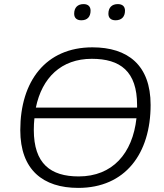

<svg xmlns="http://www.w3.org/2000/svg" viewBox="-20 -909 799 937"><path d="M362 8C591 8 715 -159 715 -397C715 -591 604 -678 431 -678C203 -678 79 -512 79 -274C79 -80 190 8 362 8ZM364 -48C227 -48 145 -110 145 -275C145 -295 146 -314 148 -332H646C627 -160 529 -48 364 -48ZM544 -810C573 -810 590 -827 590 -857C590 -877 578 -889 555 -889C526 -889 509 -872 509 -842C509 -822 521 -810 544 -810ZM377 -810C406 -810 422 -827 422 -857C422 -877 410 -889 388 -889C359 -889 342 -872 342 -842C342 -822 354 -810 377 -810ZM155 -384C185 -530 279 -622 428 -622C567 -622 649 -561 649 -396V-384Z"/></svg>

Font: SN Pro Light
Style: Italic
Weight: 300
Italic angle: -8.99998°
Designer: Tobias Whetton
Foundry: Supernotes
Version: Version 1.001;Glyphs 3.2 (3249)